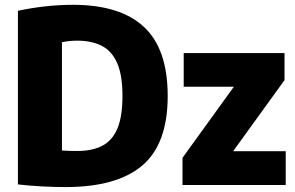

<svg xmlns="http://www.w3.org/2000/svg" viewBox="-20 -769 1227 798"><path d="M252.5 8.5Q206.5 8.5 154.5 5.8Q102.5 3 54.5 -2.5V-724Q106 -735.5 165 -742.2Q224 -749 283.5 -749Q479.5 -749 578.2 -657.2Q677 -565.5 677 -370Q677 -171 571.5 -81.2Q466 8.5 252.5 8.5ZM301.5 -141.5Q363 -141.5 404.8 -163Q446.5 -184.5 467.8 -234.5Q489 -284.5 489 -370.5Q489 -456 467.2 -506.2Q445.5 -556.5 403.5 -578.2Q361.5 -600 301 -600Q268 -600 237.5 -593.5V-143.5Q256 -142 271.8 -141.8Q287.5 -141.5 301.5 -141.5ZM738.5 0V-113L952 -408.5H743.5V-548.5H1162.5V-436L949 -140.5H1167.5V0Z"/></svg>

Font: Encode Sans SmCnd XBd
Style: Regular
Weight: 800
Width: 4
Designer: Multiple Designers
Foundry: Impallari Type
Version: Version 3.002; ttfautohint (v1.8.3) -l 8 -r 50 -G 200 -x 14 